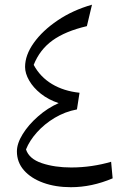

<svg xmlns="http://www.w3.org/2000/svg" viewBox="-20 -778 524 804"><path d="M225.6 -346.2Q182.6 -360.4 150.9 -385.7Q119.1 -411.1 102.1 -440.9Q85 -470.7 85 -497.6Q85 -547.4 121.6 -598.6Q158.2 -649.9 221.4 -692.6Q284.7 -735.4 365.2 -758.3L343.8 -668.5Q253.9 -647.5 200.2 -608.9Q146.5 -570.3 121.1 -506.3Q148.4 -455.6 197.8 -426Q247.1 -396.5 313 -389.6L302.2 -319.8Q252.4 -310.5 209.2 -284.7Q166 -258.8 134.8 -223.9Q103.5 -189 88.9 -152.3Q101.6 -112.8 155.3 -94.7Q209 -76.7 278.3 -76.7Q321.8 -76.7 364.7 -83Q407.7 -89.4 445.3 -100.6L451.7 -31.2Q364.3 5.9 276.9 5.9Q212.4 5.9 161.1 -12.7Q109.9 -31.2 80.3 -64.9Q50.8 -98.6 50.8 -144Q50.8 -177.2 75 -216.3Q99.1 -255.4 139.2 -290.5Q179.2 -325.7 225.6 -346.2Z"/></svg>

Font: Pinar-DS1-FD Regular
Style: Regular
Weight: 400
Designer: Amin Abedi
Version: Version 3.000